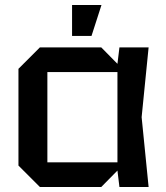

<svg xmlns="http://www.w3.org/2000/svg" viewBox="-20 -750 666 770"><path d="M140 0 54 -86V-474L140 -560H386L451 -494L459 -560H576L548 -280L576 0H459L451 -66L386 0ZM170 -99H451V-461H170ZM269 -606V-730H387L347 -606Z"/></svg>

Font: Tektur Medium
Style: Regular
Weight: 500
Designer: Adam Jagosz
Foundry: Adam Jagosz
Version: Version 1.005;gftools[0.9.30]